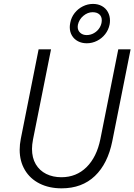

<svg xmlns="http://www.w3.org/2000/svg" viewBox="-20 -978 704 1005"><path d="M83 -194.3Q83 -221.7 88.9 -251.5L182.1 -719.7H247.1L152.8 -248Q147.5 -220.2 147.5 -198.7Q147.5 -151.9 167.2 -118.4Q187 -85 221.9 -67.6Q256.8 -50.3 301.3 -50.3Q379.4 -50.3 432.9 -103Q486.3 -155.8 505.4 -250L599.1 -719.7H663.6L567.9 -239.7Q544.4 -121.6 476.8 -56.9Q409.2 7.8 302.2 7.8Q237.3 7.8 187.5 -17.1Q137.7 -42 110.4 -87.9Q83 -133.8 83 -194.3ZM345.2 -835.9Q345.2 -845.2 347.7 -858.4Q353 -887.2 370.6 -909.7Q388.2 -932.1 413.6 -944.8Q439 -957.5 466.8 -957.5Q493.2 -957.5 513.4 -946.3Q533.7 -935.1 544.7 -915Q555.7 -895 555.7 -870.6Q555.7 -859.4 553.7 -849.6Q547.9 -821.3 530.5 -799.1Q513.2 -776.9 487.8 -764.2Q462.4 -751.5 434.1 -751.5Q408.7 -751.5 388.4 -762Q368.2 -772.5 356.7 -791.7Q345.2 -811 345.2 -835.9ZM512.7 -872.1Q512.7 -891.6 500 -902.8Q487.3 -914.1 464.8 -914.1Q439 -914.1 416.5 -895.3Q394 -876.5 387.7 -848.1Q386.7 -844.2 386.7 -837.4Q386.7 -818.4 399.9 -806.4Q413.1 -794.4 433.6 -794.4Q454.6 -794.4 472.9 -805.2Q491.2 -815.9 502 -834Q512.7 -852.1 512.7 -872.1Z"/></svg>

Font: Reddit Sans Fudge Light Italic
Style: Regular
Weight: 300
Italic angle: -11.25°
Designer: Stephen Hutchings
Version: Version 1.013